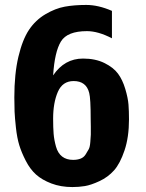

<svg xmlns="http://www.w3.org/2000/svg" viewBox="-20 -736 590 777"><path d="M38 -342Q38 -437 54.5 -506.5Q71 -576 97.5 -615.5Q124 -655 164 -678.5Q204 -702 242 -709Q280 -716 329 -716Q378 -716 433 -692V-581Q377 -610 332 -610Q252 -610 226.5 -568Q201 -526 195 -431Q241 -499 316 -499Q366 -499 402.5 -481Q439 -463 457.5 -438Q476 -413 487 -376Q498 -339 500 -312.5Q502 -286 502 -253Q502 -181 484 -127.5Q466 -74 441.5 -46.5Q417 -19 382.5 -3Q348 13 323.5 17Q299 21 273 21Q226 21 188 6.5Q150 -8 126 -29.5Q102 -51 84.5 -85Q67 -119 58 -148.5Q49 -178 44.5 -219Q40 -260 39 -284Q38 -308 38 -342ZM195 -256Q195 -219 197 -194.5Q199 -170 206.5 -143Q214 -116 231.5 -102.5Q249 -89 276 -89Q293 -89 306 -94Q319 -99 326.5 -111Q334 -123 339 -132Q344 -141 345.5 -161.5Q347 -182 347.5 -191Q348 -200 347.5 -224Q347 -248 347 -254Q347 -338 341 -360Q329 -408 278 -408Q233 -408 214 -364Q195 -320 195 -256Z"/></svg>

Font: Coval
Style: Black
Weight: 1000
Foundry: Context Ltd
Version: Version 001.000